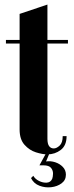

<svg xmlns="http://www.w3.org/2000/svg" viewBox="-20 -670 325 842"><path d="M66 -609 188 -650V-61Q188 -39 195.5 -29Q203 -19 216 -19Q228 -19 241.5 -31.5Q255 -44 255 -73H272Q272 -32 246.5 -12.5Q221 7 188 7Q166 7 137.5 -2Q109 -11 87.5 -35Q66 -59 66 -102ZM188 -479V-495H278V-479ZM6 -479V-495H66V-479ZM116 111 126 101Q134 115 151 123.5Q168 132 185 131Q202 130 209 114Q212 106 212.5 92Q213 78 204 66.5Q195 55 170 55H153L182 2H197L182 38Q202 35 222 41.5Q242 48 255.5 62Q269 76 269 96Q269 120 250 134Q231 148 204.5 151Q178 154 153 144.5Q128 135 116 111Z"/></svg>

Font: Emberly Black
Style: Regular
Weight: 900
Designer: Rajesh Rajput
Foundry: Rajesh Rajput
Version: Version 1.000